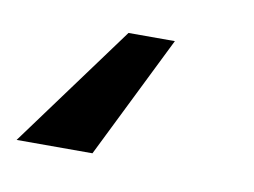

<svg xmlns="http://www.w3.org/2000/svg" viewBox="-78 -10 348 263"><g transform="rotate(10 96.0 121.5)"><path d="M147.5 36.1 63 207H-42.5L83 36.1Z"/></g></svg>

Font: Inter Tight Medium
Style: Italic
Weight: 500
Italic angle: -9.39999°
Designer: Rasmus Andersson
Foundry: rsms
Version: Version 3.004